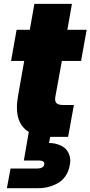

<svg xmlns="http://www.w3.org/2000/svg" viewBox="-20 -717 474 1006"><path d="M74.2 -212.9 106.9 -397.9H38.1L66.9 -561H136.2L160.2 -696.8H356.9L333 -561H434.1L404.8 -397.9H304.2L270 -210Q266.1 -187.5 275.4 -177.2Q284.7 -167 310.1 -167H367.2L336.9 0H251H243.2L236.8 32.2Q253.9 32.2 270.5 35.9Q287.1 39.6 303.5 48.1Q319.8 56.6 330.1 70.1Q340.3 83.5 345.7 103.5Q351.1 123.5 345.2 149.9Q339.8 181.6 323 205.8Q306.2 230 282.2 243.2Q258.3 256.3 232.7 262.7Q207 269 180.2 269H16.1L35.2 166H174.8Q207.5 166 211.9 145Q213.9 134.3 206.3 129.2Q198.7 124 183.1 124H105L130.9 -25.9Q50.3 -74.2 74.2 -212.9Z"/></svg>

Font: Poppins ExtraBold
Style: Italic
Weight: 800
Italic angle: -10°
Designer: Ninad Kale (Devanagari), Jonny Pinhorn (Latin)
Foundry: Indian Type Foundry
Version: Version 3.200;PS 1.000;hotconv 16.6.54;makeotf.lib2.5.65590